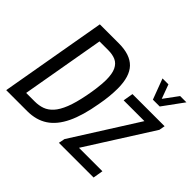

<svg xmlns="http://www.w3.org/2000/svg" viewBox="-160 -947 1170 1170"><g transform="rotate(45 425.5 -362.0)"><path d="M13 0 133 -687H297Q394 -687 440.5 -639Q487 -591 487 -487Q487 -456 483.5 -419Q480 -382 472 -340Q452 -222 416 -147Q380 -72 325.5 -36Q271 0 194 0ZM111 -74H185Q220 -74 249.5 -84.5Q279 -95 303.5 -122Q328 -149 347.5 -198Q367 -247 382 -324Q390 -366 393.5 -393.5Q397 -421 398.5 -440Q400 -459 400 -474Q400 -528 385.5 -558Q371 -588 344.5 -600Q318 -612 280 -612H205ZM467 0 475 -40 742 -462H563L574 -527H851L844 -489L575 -65H777L766 0ZM842 -724 745 -591H686L636 -724H687L732 -602H698L788 -724Z"/></g></svg>

Font: Archivo ExtraCondensed
Style: Italic
Weight: 400
Width: 2
Italic angle: -10°
Designer: Hector Gatti
Foundry: Omnibus-Type
Version: Version 2.001